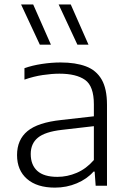

<svg xmlns="http://www.w3.org/2000/svg" viewBox="-20 -828 576 856"><path d="M225 8.5Q145 8.5 100.5 -30.2Q56 -69 56 -136.5Q56 -205 102.5 -243.5Q149 -282 253 -293L398.5 -309.5V-363Q398.5 -444 359.2 -471.8Q320 -499.5 245 -499.5Q211.5 -499.5 170.8 -493.5Q130 -487.5 89 -473V-524Q124 -536.5 167.2 -543Q210.5 -549.5 250 -549.5Q317 -549.5 363 -532.2Q409 -515 433 -473.8Q457 -432.5 457 -361V0H406.5L402 -63H397Q368 -30 322.5 -10.8Q277 8.5 225 8.5ZM117 -141.5Q117 -93 146.2 -66.2Q175.5 -39.5 236 -39.5Q280 -39.5 322.2 -57.5Q364.5 -75.5 398.5 -114.5V-265.5L255.5 -249Q181 -240.5 149 -214.2Q117 -188 117 -141.5ZM325 -629 241.5 -808H295.5L374.5 -629ZM157.5 -629 74 -808H128L207 -629Z"/></svg>

Font: Encode Sans Semi Expanded Light
Style: Regular
Weight: 300
Width: 6
Designer: Multiple Designers
Foundry: Impallari Type
Version: Version 3.000; ttfautohint (v1.8.3) -l 8 -r 50 -G 200 -x 14 